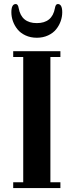

<svg xmlns="http://www.w3.org/2000/svg" viewBox="-20 -953 373 973"><path d="M37.6 -890.6Q37.6 -932.6 60.1 -932.6Q71.3 -932.6 74.7 -911.6Q88.4 -835.9 166.5 -835.9Q244.6 -835.9 258.3 -911.6Q261.7 -932.6 272.9 -932.6Q295.4 -932.6 295.4 -890.6Q295.4 -868.2 287.6 -845.9Q279.8 -823.7 264.6 -804.7Q249.5 -785.6 223.9 -773.7Q198.2 -761.7 166.5 -761.7Q134.8 -761.7 109.1 -773.7Q83.5 -785.6 68.4 -804.7Q53.2 -823.7 45.4 -845.9Q37.6 -868.2 37.6 -890.6ZM46.9 0V-29.3H97.7V-664.1H46.9V-693.4H286.1V-664.1H235.4V-29.3H286.1V0Z"/></svg>

Font: Monomachus
Style: Medium
Weight: 500
Designer: Alexey Kryukov
Version: Version 1.0